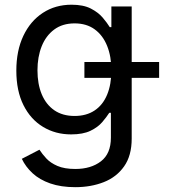

<svg xmlns="http://www.w3.org/2000/svg" viewBox="-20 -568 706 803"><path d="M294.9 214.8Q234.9 214.8 190.2 199.2Q145.5 183.6 116.2 156.5Q86.9 129.4 71.3 96.2L145 58.1Q156.2 75.7 173.6 94.5Q190.9 113.3 220.2 126Q249.5 138.7 294.9 138.7Q360.4 138.7 402.1 106.7Q443.8 74.7 443.8 7.8V-96.2H437Q425.8 -78.6 407.7 -57.4Q389.6 -36.1 358.4 -21Q327.1 -5.9 277.3 -5.9Q211.9 -5.9 159.9 -37.4Q107.9 -68.8 78.1 -128.4Q48.3 -188 48.3 -272.5Q48.3 -356 77.6 -418Q106.9 -480 159.2 -514.2Q211.4 -548.3 279.3 -548.3Q328.6 -548.3 359.9 -532.2Q391.1 -516.1 409.7 -494.1Q428.2 -472.2 439 -454.6H445.8V-541H530.8V11.7Q530.8 83 499 127.9Q467.3 172.9 413.8 193.8Q360.4 214.8 294.9 214.8ZM292 -83Q341.3 -83 375.7 -106Q410.2 -128.9 428 -171.9Q445.8 -214.8 445.8 -273.9Q445.8 -332 428 -376.2Q410.2 -420.4 376 -445.3Q341.8 -470.2 292 -470.2Q241.2 -470.2 206.5 -444.3Q171.9 -418.5 154.3 -374.3Q136.7 -330.1 136.7 -273.9Q136.7 -216.8 154.5 -173.8Q172.4 -130.9 207 -106.9Q241.7 -83 292 -83ZM333 -242.2V-308.6H645.5V-242.2Z"/></svg>

Font: Inter 17pt
Style: Regular
Weight: 400
Version: Version 4.001;git-66647c0bb